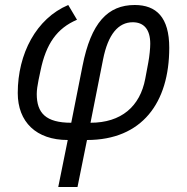

<svg xmlns="http://www.w3.org/2000/svg" viewBox="-20 -548 748 768"><path d="M213 200H290L328 12C548 12 657 -137 657 -357C657 -479 605 -528 519 -528C411 -528 344 -457 310 -284L265 -57C163 -57 127 -96 127 -172C127 -188 130 -207 134 -227L142 -265C164 -373 208 -435 288 -469L253 -528C125 -474 51 -333 51 -176C51 -60 125 12 251 12ZM392 -309C412 -412 454 -459 511 -459C555 -459 581 -431 581 -373C581 -356 578 -323 573 -297L561 -233C540 -122 465 -57 342 -57Z"/></svg>

Font: LVC Sans
Style: Italic
Weight: 400
Italic angle: -11.31°
Designer: Mike Abbink, Paul van der Laan, Pieter van Rosmalen
Foundry: Bold Monday
Version: Version 3.0